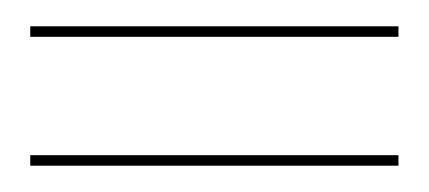

<svg xmlns="http://www.w3.org/2000/svg" viewBox="-20 -358 326 146"><path d="M283 -330V-338H3V-330ZM283 -232V-240H3V-232Z"/></svg>

Font: Picaflor 96 pt
Style: Regular
Weight: 400
Designer: Ariel Martín Pérez
Foundry: Tunera Type Foundry
Version: Version 1.000;hotconv 1.0.109;makeotfexe 2.5.65596